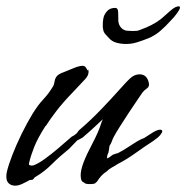

<svg xmlns="http://www.w3.org/2000/svg" viewBox="-27 -575 589 607"><path d="M21 12Q9 12 1 5Q-7 -2 -7 -17Q-7 -21 -6.5 -25Q-6 -29 -5 -33Q0 -54 12 -85Q24 -116 41 -151Q58 -186 77 -217Q94 -244 109.5 -260.5Q125 -277 135 -293Q143 -304 144 -310.5Q145 -317 147 -324Q151 -335 159.5 -340Q168 -345 175 -347Q192 -354 208 -360.5Q224 -367 235 -367Q242 -367 247 -357.5Q252 -348 252 -355V-356Q253 -353 253 -348Q253 -336 242 -324.5Q231 -313 202 -282Q172 -251 152 -225Q132 -199 118 -177H117Q92 -138 81 -110Q70 -82 65 -60Q64 -55 65 -54Q66 -53 70 -52Q73 -51 78 -52Q93 -57 114.5 -72.5Q136 -88 157.5 -106.5Q179 -125 194 -138Q199 -143 203.5 -145Q208 -147 211 -150Q216 -153 218.5 -157.5Q221 -162 225 -165Q261 -196 294 -230.5Q327 -265 351 -292Q375 -319 384 -327Q398 -340 414 -340Q437 -340 443 -315Q447 -302 437.5 -295.5Q428 -289 423 -282Q419 -276 407 -258.5Q395 -241 380.5 -219Q366 -197 353 -176.5Q340 -156 333 -143Q328 -133 326.5 -128Q325 -123 320 -115V-116Q319 -114 318 -105.5Q317 -97 316 -93Q312 -86 311.5 -79Q311 -72 313 -75Q313 -74 319 -78Q325 -82 330 -86Q332 -87 338.5 -89Q345 -91 346 -91L355 -96Q356 -96 369.5 -104.5Q383 -113 397 -122Q411 -131 412 -131Q423 -137 424.5 -137Q426 -137 430 -139.5Q434 -142 451 -153Q469 -165 479 -165Q486 -165 486 -160Q486 -156 479.5 -148Q473 -140 457 -129Q432 -113 402 -91.5Q372 -70 346 -57Q337 -51 327.5 -46Q318 -41 309 -32L308 -31Q306 -31 298.5 -24Q291 -17 290 -15Q286 -11 283 -5.5Q280 0 274 4H275Q271 6 266.5 6.5Q262 7 258 7Q244 7 241 4Q239 2 235.5 0.5Q232 -1 230 -6Q228 -14 228 -20Q228 -38 237.5 -62.5Q247 -87 263 -117Q276 -142 282 -156Q288 -170 291 -179.5Q294 -189 298 -198Q284 -185 269 -171Q254 -157 234 -140Q231 -138 225 -135Q219 -132 217 -131L192 -105Q161 -80 137 -56Q113 -32 84 -15V-16Q83 -15 81.5 -12.5Q80 -10 77 -8V-7Q73 -6 70 -6Q67 -6 65 -5Q59 -1 53 1.5Q47 4 42 7Q30 12 21 12ZM372 -436Q355 -436 341 -440Q327 -444 318 -454Q314 -459 307 -466Q300 -473 299 -483Q298 -486 298 -490Q298 -494 298 -498Q298 -513 302 -525Q307 -536 315 -543Q323 -550 338 -550Q346 -550 346.5 -536.5Q347 -523 347 -517Q346 -502 352.5 -492Q359 -482 369 -479Q371 -478 380 -477.5Q389 -477 393 -477Q401 -477 405.5 -477.5Q410 -478 417 -481Q434 -487 451 -495.5Q468 -504 482 -515Q495 -526 511 -540.5Q527 -555 538 -555Q542 -555 542 -551Q542 -546 533 -533.5Q524 -521 512 -509Q497 -492 479.5 -477Q462 -462 442 -454Q422 -446 405.5 -441Q389 -436 372 -436Z"/></svg>

Font: Vujahday Script
Style: Regular
Weight: 400
Designer: Robert E. Leuschke
Foundry: Robert E. Leuschke
Version: Version 1.010; ttfautohint (v1.8.3)